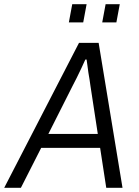

<svg xmlns="http://www.w3.org/2000/svg" viewBox="-52 -889 659 909"><path d="M-32 0 322 -686H415L528 0H451L422 -189H143L47 0ZM177 -255H411L376 -484Q375 -496 372 -512Q369 -528 366.5 -545Q364 -562 362 -578.5Q360 -595 358 -607H352Q344 -589 333 -565.5Q322 -542 311 -520Q300 -498 292 -483ZM274 -783 290 -869H358L342 -783ZM432 -783 448 -869H515L499 -783Z"/></svg>

Font: Archivo SemiCondensed Light
Style: Italic
Weight: 300
Width: 4
Italic angle: -10°
Designer: Hector Gatti
Foundry: Omnibus-Type
Version: Version 2.001